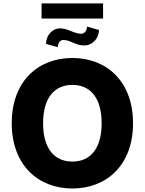

<svg xmlns="http://www.w3.org/2000/svg" viewBox="-20 -1069 829 1099"><path d="M570 -1049.4H218V-963.1H570ZM478 -916.9C477.6 -893.8 462.7 -875.7 446 -875.7C404.5 -875.7 368.3 -906.6 324.6 -906.6C276.3 -906.6 243.3 -863.6 243.6 -817.8L311.1 -798.7C310.7 -821.4 324.6 -840.2 341.6 -840.2C384.9 -840.2 409.1 -808.9 463.1 -808.9C511 -808.9 546.5 -851.6 546.5 -897.4ZM741.5 -363.6C741.5 -604 589.5 -737.2 394.2 -737.2C198.2 -737.2 47.2 -604 47.2 -363.6C47.2 -124.3 198.2 9.9 394.2 9.9C589.5 9.9 741.5 -123.2 741.5 -363.6ZM561.8 -363.6C561.8 -221.2 499.3 -144.2 394.2 -144.2C289.4 -144.2 226.6 -221.2 226.6 -363.6C226.6 -506 289.4 -583.1 394.2 -583.1C499.3 -583.1 561.8 -506 561.8 -363.6Z"/></svg>

Font: TID UI Extra Bold
Style: Regular
Weight: 800
Designer: The TID Project Authors
Foundry: Bakken & Bæck
Version: Version 1.001;hotconv 1.0.109;makeotfexe 2.5.65596